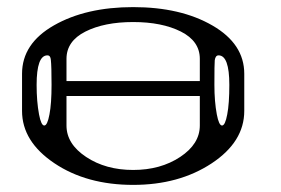

<svg xmlns="http://www.w3.org/2000/svg" viewBox="-20 -520 790 540"><path d="M625 -281.2Q625 -364.3 594.7 -364.3Q585.9 -364.3 584 -350.6Q583 -341.8 583 -281.2Q583 -234.4 589.8 -198.2Q595.7 -167 604.5 -167Q613.3 -167 619.1 -198.2Q625 -228.5 625 -281.2ZM123 -351.6Q122.1 -364.3 113.3 -364.3Q83 -364.3 83 -281.2Q83 -234.4 89.8 -198.2Q95.7 -167 104.5 -167Q113.3 -167 119.1 -198.2Q125 -228.5 125 -281.2Q125 -334 123 -351.6ZM667 -208Q667 -121.1 575.2 -60.5Q483.4 0 354.5 0Q223.6 0 132.8 -61Q42 -122.1 42 -208V-312.5Q42 -397.5 131.8 -448.7Q221.7 -500 354.5 -500Q488.3 -500 577.6 -448.2Q667 -396.5 667 -312.5ZM167 -292H542V-354.5Q542 -404.3 488.8 -431.2Q435.5 -458 354.5 -458Q273.4 -458 220.2 -431.2Q167 -404.3 167 -354.5ZM167 -250V-167Q167 -115.2 222.2 -78.6Q277.3 -42 354.5 -42Q431.6 -42 486.8 -78.6Q542 -115.2 542 -167V-250Z"/></svg>

Font: okolaksMetalik
Style: bold
Weight: 700
Width: 7
Version: Version 0.6